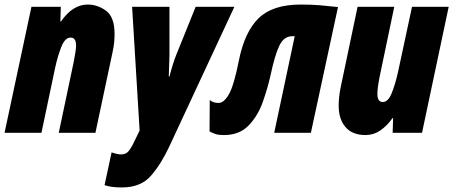

<svg xmlns="http://www.w3.org/2000/svg" viewBox="-33 -583 1990 843"><path d="M-13 0H149L209 -285Q221 -340 237 -379Q253 -418 277 -418Q301 -418 301 -383Q301 -370 297.5 -350Q294 -330 290 -308L225 0H386L461 -353Q467 -380 468.5 -399.5Q470 -419 470 -434Q470 -508 433 -535.5Q396 -563 352 -563Q286 -563 235 -489H232L234 -553H105Z M502 240Q585 240 629.5 189Q674 138 710 61L996 -553H826L740 -340Q734 -326 725.5 -298.5Q717 -271 711 -247H708Q709 -269 709.5 -291.5Q710 -314 711 -337V-553H547L580 -10L550 52Q539 73 528.5 84Q518 95 498 95Q483 95 457 86L426 230Q455 240 502 240Z M950 10Q1018 10 1058.5 -32Q1099 -74 1120.5 -134.5Q1142 -195 1154 -249Q1174 -343 1194 -383.5Q1214 -424 1250 -424H1261L1171 0H1332L1451 -552Q1406 -557 1371 -560Q1336 -563 1287 -563Q1164 -563 1102.5 -503Q1041 -443 1016 -318Q994 -207 972 -169Q950 -131 927 -131Q902 -131 888 -144L887 -6Q902 2 915 6Q928 10 950 10Z M1572 10Q1607 10 1636.5 -10Q1666 -30 1690 -64H1693L1691 0H1820L1937 -553H1776L1715 -269Q1703 -214 1687 -174.5Q1671 -135 1648 -135Q1624 -135 1624 -170Q1624 -197 1634 -247L1698 -553H1537L1463 -201Q1454 -158 1454 -119Q1454 -60 1484 -25Q1514 10 1572 10Z"/></svg>

Font: Noto Sans Display Condensed Black
Style: Italic
Weight: 900
Width: 3
Italic angle: -192°
Designer: Monotype Design Team
Foundry: Monotype Imaging Inc.
Version: Version 1.900